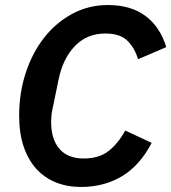

<svg xmlns="http://www.w3.org/2000/svg" viewBox="-20 -730 680 762"><path d="M301 12Q247 12 202 -6Q157 -24 124.5 -59.5Q92 -95 74 -148Q56 -201 56 -270Q56 -362 82.5 -442Q109 -522 156 -581.5Q203 -641 267.5 -675.5Q332 -710 408 -710Q499 -710 557 -667Q615 -624 640 -543L528 -495Q514 -541 485 -569Q456 -597 398 -597Q325 -597 277 -547Q229 -497 212 -412L189 -300Q185 -283 184 -270Q183 -257 183 -246Q183 -177 216 -139Q249 -101 312 -101Q374 -101 412 -131.5Q450 -162 477 -212L582 -163Q535 -73 464 -30.5Q393 12 301 12Z"/></svg>

Font: IBM Plex Sans SmBld
Style: Italic
Weight: 600
Italic angle: -11°
Designer: Mike Abbink, Paul van der Laan, Pieter van Rosmalen
Foundry: Bold Monday
Version: Version 3.005